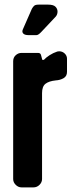

<svg xmlns="http://www.w3.org/2000/svg" viewBox="-20 -811 326 831"><path d="M270 -500Q270 -481 255 -472.5Q240 -464 221 -463Q192 -460 177 -448.5Q162 -437 162 -408V-36Q162 -22 151 -11Q140 0 125 0H73Q59 0 48 -11Q37 -22 37 -36V-546Q37 -562 48 -572Q59 -582 73 -582H145Q156 -582 158 -571L163 -552H170Q179 -562 194.5 -572Q210 -582 228 -588Q232 -589 236 -589Q250 -589 260 -579.5Q270 -570 270 -557ZM118 -773Q123 -782 128.5 -786.5Q134 -791 148 -791H188Q211 -791 220 -782Q229 -773 229 -761Q229 -749 222 -740L159 -673Q146 -659 138 -659H103Q87 -659 80.5 -666Q74 -673 79 -684Z"/></svg>

Font: H.H. Samuel
Style: Regular
Weight: 900
Width: 1
Designer: deFharo
Foundry: deFharo
Version: Version 1.009